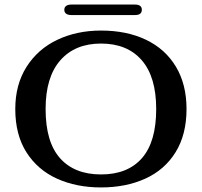

<svg xmlns="http://www.w3.org/2000/svg" viewBox="-20 -812 885 842"><path d="M47 -334Q47 -441 96.5 -519Q146 -597 231.5 -637.5Q317 -678 423 -678Q536 -678 620.5 -637.5Q705 -597 751.5 -519.5Q798 -442 798 -334Q798 -222 750 -144.5Q702 -67 617 -28.5Q532 10 423 10Q315 10 230 -28.5Q145 -67 96 -144Q47 -221 47 -334ZM423 -47Q540 -47 602.5 -118.5Q665 -190 665 -334Q665 -475 601.5 -548Q538 -621 423 -621Q309 -621 244.5 -547.5Q180 -474 180 -334Q180 -189 243.5 -118Q307 -47 423 -47ZM262 -769Q262 -780 270 -786Q278 -792 293 -792H572Q602 -792 602 -769Q602 -746 572 -746H293Q278 -746 270 -752Q262 -758 262 -769Z"/></svg>

Font: Raigarh Medium
Style: Regular
Weight: 500
Designer: jaikishan Patel
Foundry: MagicType
Version: Version 1.000